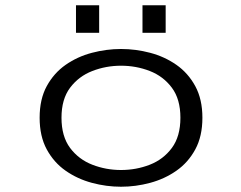

<svg xmlns="http://www.w3.org/2000/svg" viewBox="-20 -698 915 729"><path d="M439.5 11Q383.5 11 328.8 -3.8Q274 -18.5 229.2 -49.8Q184.5 -81 157.5 -130.8Q130.5 -180.5 130.5 -251Q130.5 -321.5 157.5 -371Q184.5 -420.5 229.2 -451.8Q274 -483 329 -497.5Q384 -512 439.5 -512Q495.5 -512 550.2 -497.5Q605 -483 649.8 -451.8Q694.5 -420.5 721.5 -370.8Q748.5 -321 748.5 -251Q748.5 -180.5 721.5 -130.8Q694.5 -81 649.8 -49.8Q605 -18.5 550.2 -3.8Q495.5 11 439.5 11ZM439.5 -52.5Q497 -52.5 548.5 -72.5Q600 -92.5 632.5 -136.2Q665 -180 665 -251Q665 -321.5 632.5 -365Q600 -408.5 548.5 -428.5Q497 -448.5 439.5 -448.5Q382.5 -448.5 330.8 -428.5Q279 -408.5 246.2 -365Q213.5 -321.5 213.5 -251Q213.5 -180 246.2 -136.2Q279 -92.5 330.8 -72.5Q382.5 -52.5 439.5 -52.5ZM268.5 -678H356.5V-573.5H268.5ZM521 -678H609V-573.5H521Z"/></svg>

Font: Trispace SemiExpanded Light
Style: Regular
Weight: 300
Width: 6
Designer: Tyler Finck
Foundry: Etcetera Type Company
Version: Version 1.210; ttfautohint (v1.8.3)